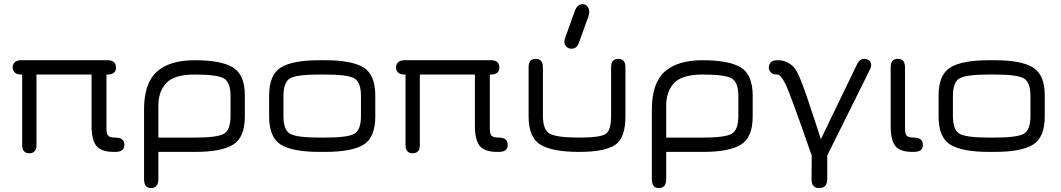

<svg xmlns="http://www.w3.org/2000/svg" viewBox="-20 -746 5211 943"><path d="M429.7 -379.9V-127C429.7 -82 437.5 -49.6 453.1 -29.8C468.8 -9.9 497.4 0 539.1 0H546.9C576.2 0 590.8 -11.4 590.8 -34.2C590.8 -58.3 576.2 -70.3 546.9 -70.3C529.3 -70.3 517.6 -73.2 511.7 -79.1C505.9 -85 502.9 -96.7 502.9 -114.3V-379.9H507.8C535.8 -379.9 549.8 -391.3 549.8 -414.1C549.8 -438.2 535.8 -450.2 507.8 -450.2H84C69 -450.2 58.3 -446.6 51.8 -439.5C45.2 -432.3 42 -424.2 42 -415C42 -405.9 45.2 -397.8 51.8 -390.6C58.3 -383.5 69 -379.9 84 -379.9H88.9V-34.2C88.9 -6.8 100.6 6.8 124 6.8C147.5 6.8 159.2 -6.8 159.2 -34.2V-379.9Z M936.5 -379.9C1008.1 -379.9 1055.3 -373.9 1078.1 -361.8C1100.9 -349.8 1112.3 -320.3 1112.3 -273.4V-176.8C1112.3 -129.9 1101.1 -100.4 1078.6 -88.4C1056.2 -76.3 1009.8 -70.3 939.5 -70.3H757.8V-226.6C757.8 -273.4 770.8 -310.7 796.9 -338.4C822.9 -366 869.5 -379.9 936.5 -379.9ZM936.5 -450.2C853.8 -450.2 791.7 -431.3 750 -393.6C708.3 -355.8 687.5 -293.9 687.5 -208V133.8C687.5 163.1 698.6 177.7 720.7 177.7C745.4 177.7 757.8 163.1 757.8 133.8V0H939.5C1024.7 0 1086.6 -11.9 1125 -35.6C1163.4 -59.4 1182.6 -105.5 1182.6 -173.8V-276.4C1182.6 -344.7 1163.2 -390.8 1124.5 -414.6C1085.8 -438.3 1023.1 -450.2 936.5 -450.2Z M1577.1 0C1664.4 0 1727.2 -11.9 1765.6 -35.6C1804 -59.4 1823.2 -105.5 1823.2 -173.8V-276.4C1823.2 -344.7 1804 -390.8 1765.6 -414.6C1727.2 -438.3 1664.4 -450.2 1577.1 -450.2H1548.8C1460.9 -450.2 1397.8 -438.3 1359.4 -414.6C1321 -390.8 1301.8 -344.7 1301.8 -276.4V-173.8C1301.8 -105.5 1321 -59.4 1359.4 -35.6C1397.8 -11.9 1460.9 0 1548.8 0ZM1548.8 -70.3C1475.9 -70.3 1428.2 -76.3 1405.8 -88.4C1383.3 -100.4 1372.1 -129.9 1372.1 -176.8V-273.4C1372.1 -320.3 1383.3 -349.8 1405.8 -361.8C1428.2 -373.9 1475.9 -379.9 1548.8 -379.9H1577.1C1649.4 -379.9 1696.8 -373.9 1719.2 -361.8C1741.7 -349.8 1752.9 -320.3 1752.9 -273.4V-176.8C1752.9 -129.9 1741.7 -100.4 1719.2 -88.4C1696.8 -76.3 1649.4 -70.3 1577.1 -70.3Z M2312.5 -379.9V-127C2312.5 -82 2320.3 -49.6 2335.9 -29.8C2351.6 -9.9 2380.2 0 2421.9 0H2429.7C2459 0 2473.6 -11.4 2473.6 -34.2C2473.6 -58.3 2459 -70.3 2429.7 -70.3C2412.1 -70.3 2400.4 -73.2 2394.5 -79.1C2388.7 -85 2385.7 -96.7 2385.7 -114.3V-379.9H2390.6C2418.6 -379.9 2432.6 -391.3 2432.6 -414.1C2432.6 -438.2 2418.6 -450.2 2390.6 -450.2H1966.8C1951.8 -450.2 1941.1 -446.6 1934.6 -439.5C1928.1 -432.3 1924.8 -424.2 1924.8 -415C1924.8 -405.9 1928.1 -397.8 1934.6 -390.6C1941.1 -383.5 1951.8 -379.9 1966.8 -379.9H1971.7V-34.2C1971.7 -6.8 1983.4 6.8 2006.8 6.8C2030.3 6.8 2042 -6.8 2042 -34.2V-379.9Z M2840.8 -725.6C2824.5 -725.6 2812.2 -714.8 2803.7 -693.4L2755.9 -560.5C2753.3 -553.4 2752 -546.9 2752 -541C2752 -530.6 2755.4 -522.3 2762.2 -516.1C2769 -509.9 2777.3 -506.8 2787.1 -506.8C2804.7 -506.8 2816.7 -516.6 2823.2 -536.1L2871.1 -668C2873 -674.5 2874 -681.3 2874 -688.5C2874 -698.9 2870.9 -707.7 2864.7 -714.8C2858.6 -722 2850.6 -725.6 2840.8 -725.6ZM2824.2 0C2907.6 0 2966.3 -11.2 3000.5 -33.7C3034.7 -56.2 3051.8 -102.9 3051.8 -173.8V-416C3051.8 -443.4 3040 -457 3016.6 -457C2993.2 -457 2981.4 -443.4 2981.4 -416V-176.8C2981.4 -129.2 2972.5 -99.6 2954.6 -87.9C2936.7 -76.2 2893.2 -70.3 2824.2 -70.3C2752 -70.3 2704.3 -76.5 2681.2 -88.9C2658 -101.2 2646.5 -130.5 2646.5 -176.8V-416C2646.5 -443.4 2634.4 -457 2610.4 -457C2587.6 -457 2576.2 -443.4 2576.2 -416V-173.8C2576.2 -105.5 2595.5 -59.4 2634.3 -35.6C2673 -11.9 2736.3 0 2824.2 0Z M3430.7 -379.9C3502.3 -379.9 3549.5 -373.9 3572.3 -361.8C3595.1 -349.8 3606.4 -320.3 3606.4 -273.4V-176.8C3606.4 -129.9 3595.2 -100.4 3572.8 -88.4C3550.3 -76.3 3503.9 -70.3 3433.6 -70.3H3252V-226.6C3252 -273.4 3265 -310.7 3291 -338.4C3317.1 -366 3363.6 -379.9 3430.7 -379.9ZM3430.7 -450.2C3348 -450.2 3285.8 -431.3 3244.1 -393.6C3202.5 -355.8 3181.6 -293.9 3181.6 -208V133.8C3181.6 163.1 3192.7 177.7 3214.8 177.7C3239.6 177.7 3252 163.1 3252 133.8V0H3433.6C3518.9 0 3580.7 -11.9 3619.1 -35.6C3657.6 -59.4 3676.8 -105.5 3676.8 -173.8V-276.4C3676.8 -344.7 3657.4 -390.8 3618.7 -414.6C3579.9 -438.3 3517.3 -450.2 3430.7 -450.2Z M3797.9 -379.9C3808.9 -379.9 3822.3 -364.3 3837.9 -333C3855.5 -296.5 3898.4 -179.4 3966.8 18.6L3965.8 133.8C3965.8 163.1 3978.2 177.7 4002.9 177.7C4029.6 177.7 4043 163.1 4043 133.8V17.6L4255.9 -411.1C4257.8 -418.3 4258.8 -423.5 4258.8 -426.8C4258.8 -435.9 4255.4 -443.2 4248.5 -448.7C4241.7 -454.3 4234 -457 4225.6 -457C4210 -457 4197.9 -448.2 4189.5 -430.7L4011.7 -62.5C4004.6 -83.3 3995.1 -112.3 3983.4 -149.4L3940.4 -278.3C3930.7 -307 3920.1 -335 3908.7 -362.3C3897.3 -389.6 3886.7 -408.2 3877 -418C3867.2 -427.7 3856.1 -435.5 3843.8 -441.4C3831.4 -447.3 3816.1 -450.2 3797.9 -450.2C3782.9 -450.2 3772.1 -446.6 3765.6 -439.5C3759.1 -432.3 3755.9 -424.2 3755.9 -415C3755.9 -405.9 3759.1 -397.8 3765.6 -390.6C3772.1 -383.5 3782.9 -379.9 3797.9 -379.9Z M4468.8 0C4498 0 4512.7 -11.4 4512.7 -34.2C4512.7 -58.3 4498 -70.3 4468.8 -70.3C4451.2 -70.3 4439.5 -73.4 4433.6 -79.6C4427.7 -85.8 4424.8 -97.7 4424.8 -115.2V-416C4424.8 -443.4 4413.1 -457 4389.6 -457C4366.2 -457 4354.5 -443.4 4354.5 -416V-127C4354.5 -81.4 4362 -48.8 4377 -29.3C4391.9 -9.8 4420.2 0 4461.9 0Z M4865.2 0C4952.5 0 5015.3 -11.9 5053.7 -35.6C5092.1 -59.4 5111.3 -105.5 5111.3 -173.8V-276.4C5111.3 -344.7 5092.1 -390.8 5053.7 -414.6C5015.3 -438.3 4952.5 -450.2 4865.2 -450.2H4836.9C4749 -450.2 4685.9 -438.3 4647.5 -414.6C4609 -390.8 4589.8 -344.7 4589.8 -276.4V-173.8C4589.8 -105.5 4609 -59.4 4647.5 -35.6C4685.9 -11.9 4749 0 4836.9 0ZM4836.9 -70.3C4764 -70.3 4716.3 -76.3 4693.8 -88.4C4671.4 -100.4 4660.2 -129.9 4660.2 -176.8V-273.4C4660.2 -320.3 4671.4 -349.8 4693.8 -361.8C4716.3 -373.9 4764 -379.9 4836.9 -379.9H4865.2C4937.5 -379.9 4984.9 -373.9 5007.3 -361.8C5029.8 -349.8 5041 -320.3 5041 -273.4V-176.8C5041 -129.9 5029.8 -100.4 5007.3 -88.4C4984.9 -76.3 4937.5 -70.3 4865.2 -70.3Z"/></svg>

Font: Jura
Style: DemiBold
Weight: 600
Version: Version 2.5.1